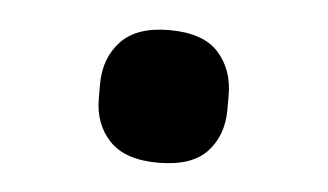

<svg xmlns="http://www.w3.org/2000/svg" viewBox="-28 -423 406 238"><g transform="rotate(5 175.0 -303.5)"><path d="M175 -221Q134 -221 114.5 -241.5Q95 -262 95 -294V-312Q95 -344 114.5 -365Q134 -386 175 -386Q217 -386 236 -365Q255 -344 255 -312V-294Q255 -262 236 -241.5Q217 -221 175 -221Z"/></g></svg>

Font: IBM Plex Sans Thai SmBld
Style: Regular
Weight: 600
Designer: Mike Abbink, Paul van der Laan, Pieter van Rosmalen, Ben Mitchell, Mark Frömberg
Foundry: Bold Monday
Version: Version 1.2